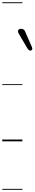

<svg xmlns="http://www.w3.org/2000/svg" viewBox="-25 -1250 306 1698"><path d="M252.5 -805Q244.5 -800 235.5 -803.8Q226.5 -807.5 217.5 -822L140.5 -953Q133 -966.5 134.2 -976Q135.5 -985.5 142.8 -990.5Q150 -995.5 159.5 -995.5Q171.5 -995.5 181.5 -990.5Q191.5 -985.5 196.5 -972.5L256.5 -835.5Q267 -812 252.5 -805ZM252.5 -805Q244.5 -800 235.5 -803.8Q226.5 -807.5 217.5 -822L140.5 -953Q133 -966.5 134.2 -976Q135.5 -985.5 142.8 -990.5Q150 -995.5 159.5 -995.5Q171.5 -995.5 181.5 -990.5Q191.5 -985.5 196.5 -972.5L256.5 -835.5Q267 -812 252.5 -805ZM-5 420.5H173V428.5H-5ZM-5 -16H173V0H-5ZM-5 -505.5H173V-497.5H-5ZM-5 -1230H173V-1222H-5Z"/></svg>

Font: Edu VIC WA NT Pre Guide
Style: Regular
Weight: 400
Designer: Tina and Corey Anderson, Eben Sorkin, Mirko Velimirovic
Foundry: Google for Education
Version: Version 1.000